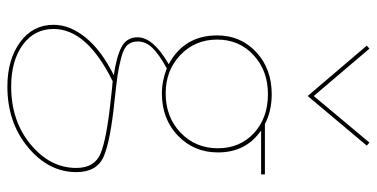

<svg xmlns="http://www.w3.org/2000/svg" viewBox="-264 -442 996 507"><g transform="rotate(90 233.5 -189.0)"><path d="M365 -660 234 -504 101 -660 109 -667 234 -520 357 -667ZM441 -391V-381H325Q383 -341 383 -267Q383 -204 339 -161.5Q295 -119 227 -119Q194 -119 161 -132Q123 -111 106.5 -93.5Q90 -76 90 -55Q90 -39 99 -28.5Q108 -18 133 -11.5Q158 -5 179 -2Q200 1 246 6Q354 17 394.5 35Q435 53 435 107Q435 180 369.5 234.5Q304 289 209 289Q138 289 92 255.5Q46 222 46 167Q46 124 79.5 82.5Q113 41 179 8Q130 1 104.5 -12.5Q79 -26 79 -55Q79 -96 150 -137Q74 -178 74 -265Q74 -327 118 -368Q162 -409 229 -409Q274 -409 308 -391ZM372 -267Q372 -325 332 -362Q292 -399 229 -399Q167 -399 126 -361Q85 -323 85 -265Q85 -207 125.5 -168Q166 -129 227 -129Q290 -129 331 -168.5Q372 -208 372 -267ZM424 107Q424 59 386 43Q348 27 244 16Q210 12 195 11Q57 79 57 167Q57 218 99 248.5Q141 279 209 279Q300 279 362 227.5Q424 176 424 107Z"/></g></svg>

Font: EauTest Hairline
Style: Regular
Weight: 250
Designer: Christian Thalmann (Catharsis Fonts)
Version: Version 0.001;PS 000.001;hotconv 1.0.88;makeotf.lib2.5.64775